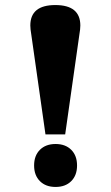

<svg xmlns="http://www.w3.org/2000/svg" viewBox="-20 -730 438 760"><path d="M101 -613 100 -629Q100 -710 199 -710Q298 -710 298 -629L297 -613L238 -198H160ZM115 -75Q115 -114 138 -137Q161 -160 200 -160Q239 -160 262 -137Q285 -114 285 -75Q285 -36 262 -13Q239 10 200 10Q161 10 138 -13Q115 -36 115 -75Z"/></svg>

Font: Trirong Black
Style: Regular
Weight: 900
Designer: Katatrad Team
Foundry: CadsonDemak
Version: Version 1.001